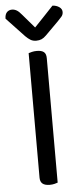

<svg xmlns="http://www.w3.org/2000/svg" viewBox="-59 -846 378 882"><g transform="rotate(-5 130.0 -404.5)"><path d="M90 -363H171V-2Q166 0 156 2.5Q146 5 134 5Q112 5 101 -4Q90 -13 90 -32ZM171 -296H90V-606Q95 -608 105.5 -610.5Q116 -613 128 -613Q150 -613 160.5 -604.5Q171 -596 171 -576ZM130 -721Q147 -739 170 -763Q193 -787 218 -814Q236 -813 249 -804Q262 -795 262 -781Q262 -769 254.5 -760Q247 -751 236 -740L176 -680Q165 -669 154.5 -664.5Q144 -660 130 -660Q115 -660 104 -666.5Q93 -673 81 -685L-2 -773Q-2 -792 7 -802Q16 -812 31 -812Q42 -812 52.5 -806Q63 -800 76 -784Z"/></g></svg>

Font: Baloo Bhaijaan 2
Style: Regular
Weight: 400
Designer: Sanskriti Dholi, Noopur Datye and Ek Type
Foundry: Ek Type
Version: Version 1.701